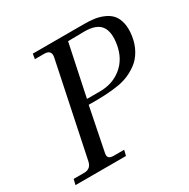

<svg xmlns="http://www.w3.org/2000/svg" viewBox="-156 -836 967 981"><g transform="rotate(-30 327.5 -345.5)"><path d="M646 -515.1Q639.2 -470.7 619.6 -436.3Q600.1 -401.9 572.3 -381.1Q544.4 -360.4 515.6 -348.4Q486.8 -336.4 454.1 -331.1Q385.7 -319.8 278.8 -321.8L228 -68.8Q223.6 -48.8 231.4 -40.5Q239.3 -32.2 258.8 -32.2H320.8L313 0H15.1L22.9 -32.2H85Q124.5 -32.2 132.8 -71.8L247.1 -619.1Q255.4 -659.7 214.8 -661.1H157.2L162.1 -690.9H464.8Q498.5 -690.9 525.6 -687Q552.7 -683.1 579.1 -671.4Q605.5 -659.7 621.8 -640.6Q638.2 -621.6 645.3 -589.6Q652.3 -557.6 646 -515.1ZM557.1 -515.1Q569.3 -586.4 543.5 -621.8Q517.6 -657.2 446.8 -657.2L350.1 -655.8L286.1 -352.1H363.8Q437.5 -352.1 490.7 -395.3Q543.9 -438.5 557.1 -515.1Z"/></g></svg>

Font: GFS Olga
Style: Regular
Weight: 400
Designer: George Matthiopoulos
Foundry: George Matthiopoulos
Version: Version 1.0